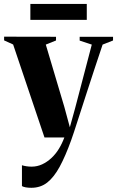

<svg xmlns="http://www.w3.org/2000/svg" viewBox="-34 -686 584 958"><path d="M122.5 251Q107 251 94.5 248.8Q82 246.5 75.5 242.5V138.5Q84.5 141.5 97.5 143.5Q110.5 145.5 123.5 145.5Q151.5 145.5 176.2 134Q201 122.5 222.5 102.5Q244 82.5 260 56.2Q276 30 287 0H188L31.5 -464L-13.5 -484.5V-503L245.5 -502.5V-484L194.5 -463.5L287 -152.5L314.5 -51L340.5 -145L424 -463.5L363.5 -483.5V-502.5H530V-484L478 -463.5Q459 -407 438.2 -344.2Q417.5 -281.5 398 -221.2Q378.5 -161 362.2 -110.5Q346 -60 335 -26.8Q324 6.5 321 14Q292.5 93 264 145.5Q235.5 198 202 224.5Q168.5 251 122.5 251ZM399 -666.5V-587H117.5V-666.5Z"/></svg>

Font: Merriweather 144pt
Style: Bold
Weight: 700
Version: Version 2.100